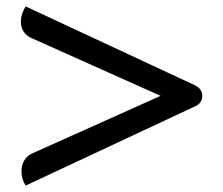

<svg xmlns="http://www.w3.org/2000/svg" viewBox="-20 -591 696 599"><path d="M47 -57Q47 -76 56 -91Q65 -106 82 -113L481 -292L81 -471Q63 -478 54 -492Q45 -506 45 -524Q45 -547 60 -571L588 -325Q599 -320 605 -311.5Q611 -303 611 -292Q611 -269 588 -259L60 -12Q47 -32 47 -57Z"/></svg>

Font: K2D
Style: Regular
Weight: 400
Version: Version 1.000; ttfautohint (v1.6)